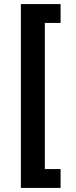

<svg xmlns="http://www.w3.org/2000/svg" viewBox="-20 -780 369 938"><path d="M82 138V-760H276V-668H199V46H276V138Z"/></svg>

Font: Plexus Sans SemiBold
Style: Regular
Weight: 600
Version: Version 2.001;PS 002.001;hotconv 1.0.70;makeotf.lib2.5.58329